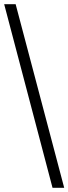

<svg xmlns="http://www.w3.org/2000/svg" viewBox="-20 -780 328 921"><path d="M232 121 0 -760H55L288 121Z"/></svg>

Font: Noto Serif Gujarati
Style: Regular
Weight: 400
Designer: Universal Thirst, Indian Type Foundry and the Monotype Design Team
Foundry: Monotype Imaging Inc.
Version: Version 2.102